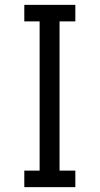

<svg xmlns="http://www.w3.org/2000/svg" viewBox="-20 -770 410 790"><path d="M225 -68H290V0H80V-68H143V-682H80V-750H290V-682H225Z"/></svg>

Font: Kelly Slab
Style: Regular
Weight: 400
Designer: Denis Masharov
Foundry: Denis Masharov
Version: Version 1.001